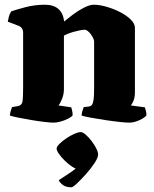

<svg xmlns="http://www.w3.org/2000/svg" viewBox="-20 -520 655 814"><path d="M207 0Q195 0 169 -3Q143 -6 113.5 -11Q84 -16 59 -21Q34 -26 22 -30Q22 -38 25 -48Q28 -58 31 -66L55 -70Q72 -73 75 -88Q78 -103 78 -147V-382Q78 -392 73 -399.5Q68 -407 58 -411L13 -428Q15 -440 18 -451Q21 -462 28 -472Q45 -478 86 -489Q127 -500 170 -500Q207 -500 227.5 -482Q248 -464 252 -429Q265 -440 287.5 -457Q310 -474 335 -487Q360 -500 378 -500Q401 -500 431 -491.5Q461 -483 488.5 -469Q516 -455 534 -437.5Q552 -420 552 -402V-129Q552 -107 546 -93Q540 -79 535 -73L594 -65Q596 -60 598.5 -50Q601 -40 601 -31Q596 -24 583 -16.5Q570 -9 555.5 -4.5Q541 0 528 0Q515 0 487 -3Q459 -6 426 -11Q393 -16 365.5 -21Q338 -26 326 -30Q326 -38 329 -48.5Q332 -59 335 -66L354 -68Q365 -69 370 -76Q375 -83 377 -99.5Q379 -116 379 -147V-344Q379 -350 375 -358.5Q371 -367 365 -375Q359 -383 352 -388.5Q345 -394 340 -394Q332 -394 319.5 -391.5Q307 -389 294 -385.5Q281 -382 269.5 -377.5Q258 -373 251 -369V-143Q251 -121 243.5 -102Q236 -83 228 -73L282 -65Q283 -63 285.5 -52.5Q288 -42 288 -31Q283 -24 268 -16.5Q253 -9 236 -4.5Q219 0 207 0ZM283 274Q260 274 247 264.5Q234 255 229 244Q254 228 280.5 210Q307 192 324 171L313 197Q302 197 286.5 187Q271 177 255.5 162Q240 147 230 132.5Q220 118 220 110Q220 102 232 90Q244 78 261 66.5Q278 55 295 47.5Q312 40 322 40Q331 40 343.5 51Q356 62 368 77.5Q380 93 388 109Q396 125 396 135Q396 148 381 171Q366 194 345 217.5Q324 241 306.5 257.5Q289 274 283 274Z"/></svg>

Font: Texturina 12pt Black
Style: Regular
Weight: 900
Designer: Guillermo Torres Carreño
Foundry: Omnibus-Type
Version: Version 1.002